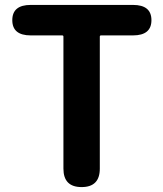

<svg xmlns="http://www.w3.org/2000/svg" viewBox="-20 -761 665 781"><path d="M312 0Q238 0 238 -75V-612Q238 -617 233 -617H105Q30 -617 30 -679Q30 -741 105 -741H521Q596 -741 596 -679Q596 -617 521 -617H391Q386 -617 386 -612V-75Q386 0 312 0Z"/></svg>

Font: Resource Han Rounded JP
Style: Bold
Weight: 700
Designer: Cyano Hao (round all glyphs); Ryoko NISHIZUKA 西塚涼子 (kana, bopomofo & ideographs); Paul D. Hunt (Latin, Greek & Cyrillic)
Foundry: Cyano Hao
Version: 0.990